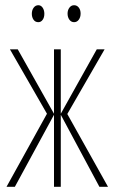

<svg xmlns="http://www.w3.org/2000/svg" viewBox="-20 -716 446 736"><path d="M238 -279 394 0H361L213 -276V0H187V-276L37 0H5L160 -280L18 -527H48L187 -280V-527H213V-280L351 -527H381ZM127 -696Q137 -696 143.5 -686.5Q150 -677 150 -663Q150 -649 143.5 -640Q137 -631 127 -631Q115 -631 108.5 -640.5Q102 -650 102 -663Q102 -677 109 -686.5Q116 -696 127 -696ZM264 -696Q275 -696 282 -687Q289 -678 289 -664Q289 -650 282 -640.5Q275 -631 264 -631Q253 -631 246 -640.5Q239 -650 239 -664Q239 -677 246 -686.5Q253 -696 264 -696Z"/></svg>

Font: Noto Sans Display Thin Cond
Style: Regular
Weight: 250
Width: 3
Designer: Monotype Design team
Foundry: Monotype Imaging Inc.
Version: Version 1.000